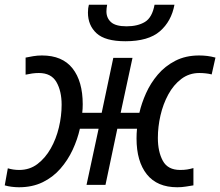

<svg xmlns="http://www.w3.org/2000/svg" viewBox="-36 -780 929 810"><path d="M44 10Q30 10 13.5 8Q-3 6 -16 2L-3 -70Q20 -63 45 -63Q89 -63 122 -88Q155 -113 178 -153.5Q201 -194 212.5 -242.5Q224 -291 224 -338Q224 -396 202 -434Q180 -472 128 -472Q113 -472 99.5 -470Q86 -468 72 -465V-537Q86 -540 104 -543Q122 -546 141 -546Q227 -546 270 -491.5Q313 -437 313 -340Q313 -331 312.5 -321.5Q312 -312 311 -304H393L442 -536H523L473 -304H552Q561 -344 580 -386.5Q599 -429 629.5 -465Q660 -501 703.5 -523.5Q747 -546 804 -546Q821 -546 838 -544Q855 -542 873 -537L857 -466Q846 -469 832 -470.5Q818 -472 805 -472Q762 -472 729 -447Q696 -422 674 -381.5Q652 -341 641 -293Q630 -245 630 -198Q630 -140 651 -101.5Q672 -63 724 -63Q741 -63 753.5 -65Q766 -67 780 -71V2Q767 4 749 7Q731 10 712 10Q627 10 583.5 -44.5Q540 -99 540 -196Q540 -207 540.5 -217Q541 -227 542 -237H459L409 0H329L380 -237H301Q291 -192 270.5 -148Q250 -104 218.5 -68Q187 -32 143.5 -11Q100 10 44 10ZM493 -606Q408 -606 371.5 -639.5Q335 -673 335 -727Q335 -746 339 -760H416Q413 -744 413 -732Q413 -704 432.5 -686.5Q452 -669 498 -669Q545 -669 575.5 -687.5Q606 -706 616 -760H700Q687 -690 638.5 -648Q590 -606 493 -606Z"/></svg>

Font: Noto Sans IKEA
Style: Italic
Weight: 400
Italic angle: -12°
Designer: Monotype Design Team
Foundry: Monotype Imaging Inc.
Version: Version 2.001